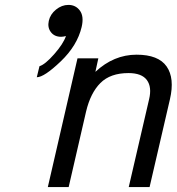

<svg xmlns="http://www.w3.org/2000/svg" viewBox="-20 -763 720 783"><path d="M259 -743Q289 -743 306 -719.5Q323 -696 313 -653Q295 -577 227.5 -512.5Q160 -448 130 -448L141 -493Q164 -500 201 -542Q238 -584 249 -616Q238 -613 229 -613Q202 -613 187.5 -632Q173 -651 179 -678Q185 -705 208.5 -724Q232 -743 259 -743ZM175 0 296 -525H381L369 -470Q444 -540 537 -540Q626 -540 659.5 -492Q693 -444 673 -358L590 0H505L588 -358Q600 -408 579 -436.5Q558 -465 504 -465Q430 -465 389.5 -424.5Q349 -384 331 -308L260 0Z"/></svg>

Font: Miedinger
Style: Italic
Weight: 400
Italic angle: -13°
Version: Version 001.000